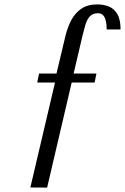

<svg xmlns="http://www.w3.org/2000/svg" viewBox="-20 -769 567 871"><path d="M193.8 82 117.7 81.5 229.5 -394.5H148.9L157.2 -435.5H236.3L276.9 -606Q286.6 -646 303.7 -678.2Q320.8 -710.4 349.4 -729.7Q377.9 -749 421.4 -749Q449.7 -749 473.6 -739.5Q497.6 -730 512.2 -705.3Q526.9 -680.7 526.9 -635.3H463.9Q463.9 -672.4 454.3 -690.7Q444.8 -709 424.8 -709Q400.4 -709 387.5 -694.6Q374.5 -680.2 367.9 -658.2Q361.3 -636.2 355.5 -612.3L314 -435.5H417.5L409.2 -394.5H305.2Z"/></svg>

Font: Pontano Sans Light
Style: Regular
Weight: 300
Designer: Vernon Adams
Foundry: Vernon Adams
Version: Version 2.001